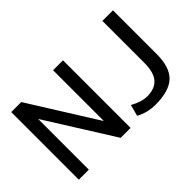

<svg xmlns="http://www.w3.org/2000/svg" viewBox="-106 -1093 1467 1467"><g transform="rotate(-45 627.0 -360.0)"><path d="M82 0V-730.5H190.4L532.2 -184.6H534.2V-730.5H641.6V0H534.2L192.4 -544.9H190.4V0ZM742.2 -30.3 766.6 -122.1Q842.8 -80.1 902.3 -80.1Q985.4 -80.1 1026.4 -127.4Q1067.4 -174.8 1067.4 -280.3V-730.5H1181.6V-259.8Q1181.6 -115.2 1115.2 -52.7Q1048.8 9.8 902.3 9.8Q814.5 9.8 742.2 -30.3Z"/></g></svg>

Font: GenEi M Gothic v2 Medium
Style: Regular
Weight: 500
Version: Version 2.0